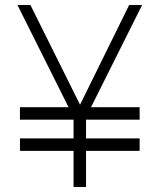

<svg xmlns="http://www.w3.org/2000/svg" viewBox="-20 -750 640 770"><path d="M60 -145V-195H275V-270H60V-320H255L50 -730H102L301 -330L498 -730H550L345 -320H540V-270H325V-195H540V-145H325V0H275V-145Z"/></svg>

Font: Tiny Thin
Style: Regular
Weight: 100
Monospace: yes
Designer: Philipp Nurullin, Konstantin Bulenkov
Foundry: JetBrains
Version: Version 2.251; ttfautohint (v1.8.4.7-5d5b)